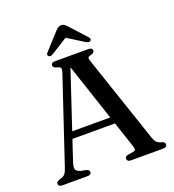

<svg xmlns="http://www.w3.org/2000/svg" viewBox="-156 -1007 1025 1128"><g transform="rotate(-20 357.0 -443.0)"><path d="M173.5 -278.5H472L475 -236H168.5ZM221.5 -18Q221.5 -10 215.5 -5Q209.5 0 196 0H41Q28 0 21.8 -4.8Q15.5 -9.5 15.5 -18Q15.5 -24 19.5 -28.2Q23.5 -32.5 34 -37L53.5 -43.5Q67.5 -49.5 74.8 -60.2Q82 -71 91 -98.5L266.5 -623Q272.5 -641 269.2 -649Q266 -657 248.5 -661.5Q234.5 -665 229 -670Q223.5 -675 223.5 -682.5Q223.5 -691 229.8 -695.5Q236 -700 249 -700H456.5Q469.5 -700 475.5 -695.5Q481.5 -691 481.5 -682.5Q481.5 -675 476.2 -670Q471 -665 458 -662Q443.5 -658.5 440.8 -652.5Q438 -646.5 443 -632L628 -84.5Q635 -64 644.2 -54Q653.5 -44 671.5 -39.5Q685 -35.5 689.8 -30.8Q694.5 -26 694.5 -18Q694.5 -10 688 -5Q681.5 0 668.5 0H470Q457 0 450.8 -5Q444.5 -10 444.5 -18Q444.5 -25.5 449.2 -30Q454 -34.5 464 -37L499 -42.5Q512 -45.5 512.5 -53.8Q513 -62 506.5 -80.5L315.5 -653.5L330 -660.5L144.5 -104Q139 -85.5 138.8 -74Q138.5 -62.5 146 -55.2Q153.5 -48 168.5 -43L202 -36.5Q212 -33.5 216.8 -29.5Q221.5 -25.5 221.5 -18ZM374 -821H334L457.5 -743.5Q475 -733.5 485 -741Q489 -744.5 489.5 -750.8Q490 -757 483 -764L390.5 -865.5Q381 -875.5 373.5 -881Q366 -886.5 354.5 -886.5Q343 -886.5 335 -881Q327 -875.5 317.5 -865.5L225 -764Q218 -757 218.5 -750.8Q219 -744.5 223 -741Q233 -733.5 250.5 -743.5Z"/></g></svg>

Font: Fraunces 11pt
Style: Regular
Weight: 400
Version: Version 1.000;[b76b70a41]